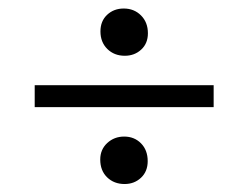

<svg xmlns="http://www.w3.org/2000/svg" viewBox="-20 -540 542 462"><path d="M280.3 -405.8Q254.9 -405.8 238.3 -422.1Q221.7 -438.5 221.7 -464.4Q221.7 -489.3 237.8 -504.4Q253.9 -519.5 277.8 -519.5Q302.7 -519.5 319.3 -502.9Q335.9 -486.3 335.9 -460Q335.9 -435.5 319.8 -420.7Q303.7 -405.8 280.3 -405.8ZM63.5 -282.2V-335H494.1V-282.2ZM279.8 -97.2Q254.4 -97.2 237.8 -113.3Q221.2 -129.4 221.2 -156.2Q221.2 -180.2 238 -195.8Q254.9 -211.4 278.8 -211.4Q303.2 -211.4 319.3 -195.1Q335.4 -178.7 335.4 -152.3Q335.4 -127.4 319.3 -112.3Q303.2 -97.2 279.8 -97.2Z"/></svg>

Font: Elstob 10pt SemiBold
Style: Italic
Weight: 600
Italic angle: -20°
Designer: Peter S. Baker
Version: Version 1.015